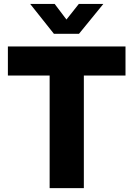

<svg xmlns="http://www.w3.org/2000/svg" viewBox="-20 -966 685 986"><path d="M20.5 -578.1V-727.5H624.5V-578.1H410.6V0H234.9V-578.1ZM260.7 -945.8 321.3 -865.7 384.8 -945.8H510.3V-945.3L385.7 -792.5H256.8L135.3 -945.3V-945.8Z"/></svg>

Font: Inter Display ExtraBold
Style: Regular
Weight: 800
Designer: Rasmus Andersson
Foundry: rsms
Version: Version 4.000;git-a52131595